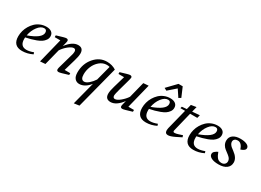

<svg xmlns="http://www.w3.org/2000/svg" viewBox="-28 -1711 4029 2966"><g transform="rotate(30 1986.0 -227.5)"><path d="M24 -162Q24 -210 37 -258.5Q50 -307 76.5 -351.5Q103 -396 139 -430.5Q175 -465 225 -486Q275 -507 332 -507Q388 -507 422.5 -481.5Q457 -456 457 -407Q457 -370 435.5 -339.5Q414 -309 383 -288Q352 -267 304 -249Q256 -231 216.5 -220.5Q177 -210 125 -199Q124 -190 124 -172Q124 -42 237 -42Q289 -42 360 -69L370 -38Q280 7 186 7Q24 7 24 -162ZM130 -238Q359 -321 359 -417Q359 -470 312 -470Q252 -470 199.5 -400.5Q147 -331 130 -238Z M510 7 619 -431H519V-463Q594 -486 632 -496.5Q670 -507 684 -507Q719 -507 719 -477Q719 -469 717 -459Q715 -449 712 -436L696 -374Q796 -507 897 -507Q990 -507 990 -409Q990 -359 965 -276L905 -69H1005V-37Q930 -14 892 -3.5Q854 7 840 7Q805 7 805 -23Q805 -40 812 -64Q888 -327 892.5 -348.5Q897 -370 897 -386Q897 -433 860 -433Q842 -433 817.5 -420.5Q793 -408 767 -387.5Q741 -367 716.5 -340Q692 -313 674 -285L602 0Z M1095 -137Q1095 -291 1187.5 -399Q1280 -507 1411 -507Q1504 -507 1574 -461L1379 294L1285 307L1391 -101Q1304 7 1206 7Q1158 7 1126.5 -28Q1095 -63 1095 -137ZM1193 -159Q1193 -62 1255 -62Q1290 -62 1335 -100.5Q1380 -139 1414 -192L1483 -456Q1462 -463 1433 -463Q1363 -463 1306.5 -415.5Q1250 -368 1221.5 -299.5Q1193 -231 1193 -159Z M1656 -431V-463Q1731 -486 1769 -496.5Q1807 -507 1821 -507Q1856 -507 1856 -477Q1856 -469 1849 -442.5Q1842 -416 1832 -379.5Q1822 -343 1810 -301Q1798 -259 1788 -221.5Q1778 -184 1771 -154.5Q1764 -125 1764 -114Q1764 -67 1801 -67Q1820 -67 1844.5 -79.5Q1869 -92 1894.5 -113Q1920 -134 1944.5 -160.5Q1969 -187 1987 -215L2059 -500L2151 -507L2042 -69H2142V-37Q2067 -14 2029 -3.5Q1991 7 1977 7Q1942 7 1942 -23Q1941 -36 1949 -64L1965 -126Q1865 7 1764 7Q1671 7 1671 -91Q1671 -140 1696 -224L1756 -431Z M2233 -162Q2233 -210 2246 -258.5Q2259 -307 2285.5 -351.5Q2312 -396 2348 -430.5Q2384 -465 2434 -486Q2484 -507 2541 -507Q2597 -507 2631.5 -481.5Q2666 -456 2666 -407Q2666 -370 2644.5 -339.5Q2623 -309 2592 -288Q2561 -267 2513 -249Q2465 -231 2425.5 -220.5Q2386 -210 2334 -199Q2333 -190 2333 -172Q2333 -42 2446 -42Q2498 -42 2569 -69L2579 -38Q2489 7 2395 7Q2233 7 2233 -162ZM2339 -238Q2568 -321 2568 -417Q2568 -470 2521 -470Q2461 -470 2408.5 -400.5Q2356 -331 2339 -238ZM2381 -601 2536 -762H2611L2682 -596L2643 -572L2561 -695L2426 -577Z M2736 -53Q2736 -68 2741 -90L2832 -452H2749L2757 -482L2842 -489L2864 -576L2957 -591L2933 -496L3064 -507L3050 -452H2922L2838 -109Q2836 -99 2836 -97Q2836 -75 2859 -75Q2885 -75 2925 -88Q2965 -101 2993 -110L3003 -78Q2984 -67 2907 -30Q2830 7 2789 7Q2736 7 2736 -53Z M3079 -162Q3079 -210 3092 -258.5Q3105 -307 3131.5 -351.5Q3158 -396 3194 -430.5Q3230 -465 3280 -486Q3330 -507 3387 -507Q3443 -507 3477.5 -481.5Q3512 -456 3512 -407Q3512 -370 3490.5 -339.5Q3469 -309 3438 -288Q3407 -267 3359 -249Q3311 -231 3271.5 -220.5Q3232 -210 3180 -199Q3179 -190 3179 -172Q3179 -42 3292 -42Q3344 -42 3415 -69L3425 -38Q3335 7 3241 7Q3079 7 3079 -162ZM3185 -238Q3414 -321 3414 -417Q3414 -470 3367 -470Q3307 -470 3254.5 -400.5Q3202 -331 3185 -238Z M3517 -79Q3517 -94 3522.5 -105.5Q3528 -117 3541.5 -128Q3555 -139 3564 -144.5Q3573 -150 3593 -161Q3614 -102 3641.5 -68.5Q3669 -35 3720 -35Q3753 -35 3775 -54.5Q3797 -74 3797 -106Q3797 -136 3778 -161Q3760 -186 3677 -246Q3650 -266 3631 -299Q3612 -332 3612 -373Q3612 -437 3660.5 -472Q3709 -507 3792 -507Q3863 -507 3906.5 -486Q3950 -465 3950 -429Q3950 -386 3870 -361Q3838 -463 3767 -463Q3736 -463 3716 -446.5Q3696 -430 3696 -401Q3696 -379 3710 -358Q3724 -337 3739 -324.5Q3754 -312 3785 -289Q3883 -218 3883 -136Q3883 -70 3833 -31.5Q3783 7 3691 7Q3608 7 3562.5 -17Q3517 -41 3517 -79Z"/></g></svg>

Font: Volkhov
Style: Italic
Weight: 400
Italic angle: -12°
Designer: Cyreal (www.cyreal.org)
Foundry: Cyreal (www.cyreal.org)
Version: Version 1.010